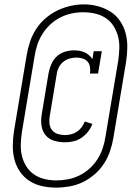

<svg xmlns="http://www.w3.org/2000/svg" viewBox="-20 -780 640 877"><path d="M277 -130Q251 -130 227.5 -137Q204 -144 189 -161.5Q174 -179 170 -204Q166 -229 170 -254L202 -447Q206 -467 214.5 -487Q223 -507 239 -522Q255 -537 276 -543.5Q297 -550 317 -550Q330 -550 342.5 -548Q355 -546 366 -541Q377 -536 386.5 -528Q396 -520 402 -510L408 -546H445L428 -444H391Q393 -459 391 -473.5Q389 -488 380.5 -498Q372 -508 358 -512.5Q344 -517 330 -517Q330 -517 329.5 -517Q329 -517 329 -517Q313 -517 297.5 -512.5Q282 -508 269 -497.5Q256 -487 248.5 -472Q241 -457 239 -441L207 -248Q204 -231 206 -214.5Q208 -198 218 -185.5Q228 -173 244 -168Q260 -163 277 -163Q290 -163 304.5 -166.5Q319 -170 331.5 -178.5Q344 -187 353 -199Q362 -211 367 -225L402 -214Q395 -195 382 -178.5Q369 -162 352 -150.5Q335 -139 315.5 -134.5Q296 -130 277 -130ZM236 77Q203 77 171.5 70Q140 63 114 46Q88 29 70.5 3Q53 -23 45.5 -53.5Q38 -84 38.5 -117Q39 -150 44 -182L102 -529Q107 -559 117 -589Q127 -619 144.5 -646.5Q162 -674 187.5 -696Q213 -718 242 -732Q271 -746 302 -753Q333 -760 364 -760Q396 -760 427.5 -751.5Q459 -743 485 -726.5Q511 -710 528.5 -684Q546 -658 554 -627.5Q562 -597 561.5 -564Q561 -531 556 -498L498 -151Q493 -121 483 -91Q473 -61 455.5 -33.5Q438 -6 412.5 16Q387 38 358 52Q329 66 297.5 71.5Q266 77 236 77ZM237 44Q263 44 290 39Q317 34 342.5 21.5Q368 9 389.5 -10.5Q411 -30 426 -54Q441 -78 449.5 -104Q458 -130 462 -157L520 -503Q524 -531 525 -559Q526 -587 519.5 -612.5Q513 -638 499 -660.5Q485 -683 463 -697.5Q441 -712 414.5 -718Q388 -724 360 -724Q333 -724 307 -718.5Q281 -713 256 -700.5Q231 -688 210 -668.5Q189 -649 174 -625Q159 -601 150.5 -575.5Q142 -550 138 -523L80 -177Q76 -150 75 -122Q74 -94 80 -68.5Q86 -43 100 -20.5Q114 2 135 16.5Q156 31 182.5 37.5Q209 44 237 44Z"/></svg>

Font: Iosevka Curly Slab XLtEx
Style: Italic
Weight: 200
Width: 7
Italic angle: -9°
Monospace: yes
Designer: Belleve Invis
Foundry: Belleve Invis
Version: Version 11.1.0; ttfautohint (v1.8.3)